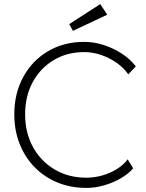

<svg xmlns="http://www.w3.org/2000/svg" viewBox="-20 -910 714 940"><path d="M403 10Q326 10 261.5 -16.5Q197 -43 149.5 -91.5Q102 -140 76 -206Q50 -272 50 -350Q50 -453 94 -533.5Q138 -614 215.5 -659.5Q293 -705 393 -705Q440 -705 488 -689.5Q536 -674 577 -647Q618 -620 645 -585L608 -546Q586 -578 551 -602.5Q516 -627 475 -641Q434 -655 393 -655Q308 -655 242.5 -615.5Q177 -576 140 -507.5Q103 -439 103 -350Q103 -260 141.5 -190Q180 -120 248 -80Q316 -40 403 -40Q443 -40 482.5 -51.5Q522 -63 554 -83.5Q586 -104 605 -130L632 -86Q608 -58 570.5 -36.5Q533 -15 489.5 -2.5Q446 10 403 10ZM337 -759 319 -792 471 -890 505 -838Z"/></svg>

Font: Lexend Deca ExtraLight
Style: Regular
Weight: 200
Designer: Bonnie Shaver-Troup, Thomas Jockin
Foundry: Lexend
Version: Version 1.008; ttfautohint (v1.8.4.7-5d5b)